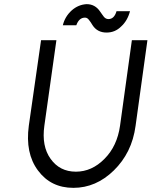

<svg xmlns="http://www.w3.org/2000/svg" viewBox="-20 -894 731 926"><path d="M178 -700 119 -288Q101 -155 163 -72Q225 12 334 12Q443 12 529 -72Q572 -114 598.5 -167.5Q625 -221 634 -288L691 -700H616L559 -288Q545 -189 484 -128Q423 -66 346 -66Q268 -66 224 -128Q180 -189 194 -288L252 -700ZM494 -737Q535 -737 564 -766Q595 -794 607 -840H542Q531 -802 503 -802Q490 -802 481 -813Q477 -818 472.5 -824.5Q468 -831 463 -838Q439 -874 398 -874Q358 -872 326 -844Q293 -814 283 -772H348Q361 -809 390 -809Q401 -809 409 -798Q413 -793 417.5 -786.5Q422 -780 426 -773Q449 -737 494 -737Z"/></svg>

Font: Unageo
Style: Regular-Italic
Weight: 400
Designer: Richard Sepsi
Foundry: Richard Sepsi
Version: Version 2.000